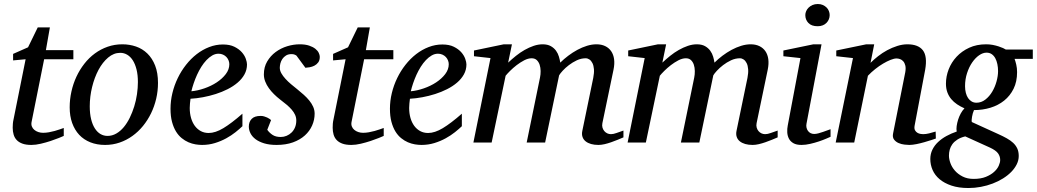

<svg xmlns="http://www.w3.org/2000/svg" viewBox="-20 -717 5216 966"><path d="M202.1 -418.9 139.2 -105Q136.2 -91.8 140.1 -81.3Q144 -70.8 152.6 -63.7Q161.1 -56.6 172.6 -52.7Q184.1 -48.8 196.8 -48.8Q210.9 -48.8 226.1 -51.5Q241.2 -54.2 255.1 -58.1Q269 -62 281 -66.2Q293 -70.3 300.8 -73.2V-33.2Q294.4 -30.3 276.4 -22.9Q258.3 -15.6 234.9 -7.8Q211.4 0 185.5 6.1Q159.7 12.2 138.2 12.2Q110.8 12.2 92.8 5.6Q74.7 -1 64 -12.5Q53.2 -23.9 48.6 -39.8Q43.9 -55.7 43.9 -74.2Q43.9 -84 44.7 -94.2Q45.4 -104.5 47.9 -115.2L108.9 -418.9L45.9 -413.1V-445.8L121.1 -479L169.9 -579.1H231L210.9 -464.8H349.1V-418.9Z M673.8 -304.2Q673.8 -339.8 667 -367.2Q660.2 -394.5 648.4 -413.1Q636.7 -431.6 620.4 -441.4Q604 -451.2 585 -451.2Q552.2 -451.2 524.2 -427.5Q496.1 -403.8 475.6 -365.5Q455.1 -327.1 443.4 -279.1Q431.6 -231 431.6 -182.1Q431.6 -145 438.5 -117.2Q445.3 -89.4 457.5 -70.6Q469.7 -51.8 485.8 -42.5Q502 -33.2 521 -33.2Q544.4 -33.2 565.2 -45.2Q585.9 -57.1 602.8 -77.4Q619.6 -97.7 632.8 -124.5Q646 -151.4 655.3 -181.4Q664.6 -211.4 669.2 -243.2Q673.8 -274.9 673.8 -304.2ZM774.9 -299.8Q774.9 -259.3 765.9 -220.5Q756.8 -181.6 740 -147Q723.1 -112.3 699.5 -83.3Q675.8 -54.2 646.2 -33Q616.7 -11.7 582 0.2Q547.4 12.2 508.8 12.2Q467.8 12.2 434.6 -1Q401.4 -14.2 378.4 -38.8Q355.5 -63.5 343 -98.4Q330.6 -133.3 330.6 -176.8Q330.6 -217.3 339.4 -256.6Q348.1 -295.9 364.5 -331.1Q380.9 -366.2 404.3 -396.2Q427.7 -426.3 457.3 -448Q486.8 -469.7 521.7 -481.9Q556.6 -494.1 595.7 -494.1Q631.8 -494.1 664.3 -482.9Q696.8 -471.7 721.4 -447.8Q746.1 -423.8 760.5 -387.2Q774.9 -350.6 774.9 -299.8Z M1133.8 -394Q1133.8 -403.8 1129.9 -413.3Q1126 -422.9 1119.1 -430.2Q1112.3 -437.5 1102.1 -442.1Q1091.8 -446.8 1079.6 -446.8Q1063 -446.8 1047.9 -438Q1032.7 -429.2 1018.8 -414.6Q1004.9 -399.9 992.9 -380.9Q981 -361.8 971.4 -340.8Q961.9 -319.8 954.6 -298.3Q947.3 -276.9 942.9 -257.8Q974.6 -260.7 1008.5 -272.5Q1042.5 -284.2 1070.3 -302.5Q1098.1 -320.8 1116 -344.2Q1133.8 -367.7 1133.8 -394ZM1222.7 -393.1Q1222.7 -365.7 1210 -342.8Q1197.3 -319.8 1175.5 -301.3Q1153.8 -282.7 1125.2 -268.3Q1096.7 -253.9 1065.2 -243.9Q1033.7 -233.9 1001 -227.8Q968.3 -221.7 938.5 -220.2Q937 -210.4 935.8 -196.8Q934.6 -183.1 934.6 -173.8Q934.6 -146.5 941.2 -123.5Q947.8 -100.6 960.2 -83.7Q972.7 -66.9 990.2 -57.4Q1007.8 -47.9 1029.8 -47.9Q1063.5 -47.9 1104 -72.3Q1144.5 -96.7 1199.7 -145V-82Q1185.5 -68.4 1165 -52Q1144.5 -35.6 1118.4 -21.2Q1092.3 -6.8 1061.5 2.7Q1030.8 12.2 996.6 12.2Q981.4 12.2 963.6 9.3Q945.8 6.3 928.2 -1.2Q910.6 -8.8 894.3 -22Q877.9 -35.2 865.5 -55.4Q853 -75.7 845.5 -103.8Q837.9 -131.8 837.9 -169.9Q837.9 -209.5 847.4 -248.8Q856.9 -288.1 874.3 -324Q891.6 -359.9 916 -390.9Q940.4 -421.9 969.7 -444.6Q999 -467.3 1032.5 -480.2Q1065.9 -493.2 1101.6 -493.2Q1136.2 -493.2 1159.4 -481.7Q1182.6 -470.2 1196.8 -454.1Q1210.9 -438 1216.8 -420.9Q1222.7 -403.8 1222.7 -393.1Z M1588.9 -431.2Q1588.9 -413.6 1581.1 -403.1Q1573.2 -392.6 1562 -386.7Q1550.8 -380.9 1538.3 -378.7Q1525.9 -376.5 1516.6 -376L1471.7 -437Q1468.8 -439.5 1462.4 -442.1Q1456.1 -444.8 1446.8 -444.8Q1430.2 -444.8 1418.9 -437.7Q1407.7 -430.7 1400.6 -420.2Q1393.6 -409.7 1390.6 -397.7Q1387.7 -385.7 1387.7 -376Q1387.7 -362.3 1395.5 -348.4Q1403.3 -334.5 1416 -320.6Q1428.7 -306.6 1444.6 -293.2Q1460.4 -279.8 1476.6 -267.1Q1493.2 -253.9 1508.5 -240Q1523.9 -226.1 1536.1 -211.2Q1548.3 -196.3 1555.7 -179.7Q1563 -163.1 1563 -145Q1563 -114.3 1550.5 -85.9Q1538.1 -57.6 1513.9 -35.6Q1489.7 -13.7 1453.9 -0.7Q1418 12.2 1371.6 12.2Q1335.4 12.2 1309.1 4.2Q1282.7 -3.9 1265.6 -16.8Q1248.5 -29.8 1240.2 -46.4Q1231.9 -63 1231.9 -80.1Q1231.9 -104 1246.3 -118.9Q1260.7 -133.8 1291.5 -133.8Q1300.8 -133.8 1309.1 -131.3Q1317.4 -128.9 1324.2 -125.7Q1331.1 -122.6 1336.2 -118.9Q1341.3 -115.2 1343.8 -112.8L1324.7 -64Q1335.4 -48.8 1351.3 -38.3Q1367.2 -27.8 1392.6 -27.8Q1407.7 -27.8 1421.9 -33.7Q1436 -39.6 1447 -50.3Q1458 -61 1464.4 -76.4Q1470.7 -91.8 1470.7 -110.8Q1470.7 -126 1464.6 -139.4Q1458.5 -152.8 1447.5 -165.5Q1436.5 -178.2 1421.6 -190.7Q1406.7 -203.1 1388.7 -216.8Q1373 -229 1358.6 -243.2Q1344.2 -257.3 1332.8 -273.2Q1321.3 -289.1 1314.5 -306.6Q1307.6 -324.2 1307.6 -342.8Q1307.6 -379.4 1324.2 -407.7Q1340.8 -436 1366.9 -455.3Q1393.1 -474.6 1425 -484.4Q1457 -494.1 1487.8 -494.1Q1516.1 -494.1 1535.4 -487.5Q1554.7 -481 1566.7 -471.4Q1578.6 -461.9 1583.7 -450.9Q1588.9 -439.9 1588.9 -431.2Z M1812 -418.9 1749 -105Q1746.1 -91.8 1750 -81.3Q1753.9 -70.8 1762.5 -63.7Q1771 -56.6 1782.5 -52.7Q1793.9 -48.8 1806.6 -48.8Q1820.8 -48.8 1835.9 -51.5Q1851.1 -54.2 1865 -58.1Q1878.9 -62 1890.9 -66.2Q1902.8 -70.3 1910.6 -73.2V-33.2Q1904.3 -30.3 1886.2 -22.9Q1868.2 -15.6 1844.7 -7.8Q1821.3 0 1795.4 6.1Q1769.5 12.2 1748 12.2Q1720.7 12.2 1702.6 5.6Q1684.6 -1 1673.8 -12.5Q1663.1 -23.9 1658.4 -39.8Q1653.8 -55.7 1653.8 -74.2Q1653.8 -84 1654.5 -94.2Q1655.3 -104.5 1657.7 -115.2L1718.8 -418.9L1655.8 -413.1V-445.8L1731 -479L1779.8 -579.1H1840.8L1820.8 -464.8H1959V-418.9Z M2237.8 -394Q2237.8 -403.8 2233.9 -413.3Q2230 -422.9 2223.1 -430.2Q2216.3 -437.5 2206.1 -442.1Q2195.8 -446.8 2183.6 -446.8Q2167 -446.8 2151.9 -438Q2136.7 -429.2 2122.8 -414.6Q2108.9 -399.9 2096.9 -380.9Q2085 -361.8 2075.4 -340.8Q2065.9 -319.8 2058.6 -298.3Q2051.3 -276.9 2046.9 -257.8Q2078.6 -260.7 2112.5 -272.5Q2146.5 -284.2 2174.3 -302.5Q2202.1 -320.8 2220 -344.2Q2237.8 -367.7 2237.8 -394ZM2326.7 -393.1Q2326.7 -365.7 2314 -342.8Q2301.3 -319.8 2279.5 -301.3Q2257.8 -282.7 2229.2 -268.3Q2200.7 -253.9 2169.2 -243.9Q2137.7 -233.9 2105 -227.8Q2072.3 -221.7 2042.5 -220.2Q2041 -210.4 2039.8 -196.8Q2038.6 -183.1 2038.6 -173.8Q2038.6 -146.5 2045.2 -123.5Q2051.8 -100.6 2064.2 -83.7Q2076.7 -66.9 2094.2 -57.4Q2111.8 -47.9 2133.8 -47.9Q2167.5 -47.9 2208 -72.3Q2248.5 -96.7 2303.7 -145V-82Q2289.6 -68.4 2269 -52Q2248.5 -35.6 2222.4 -21.2Q2196.3 -6.8 2165.5 2.7Q2134.8 12.2 2100.6 12.2Q2085.4 12.2 2067.6 9.3Q2049.8 6.3 2032.2 -1.2Q2014.6 -8.8 1998.3 -22Q1981.9 -35.2 1969.5 -55.4Q1957 -75.7 1949.5 -103.8Q1941.9 -131.8 1941.9 -169.9Q1941.9 -209.5 1951.4 -248.8Q1960.9 -288.1 1978.3 -324Q1995.6 -359.9 2020 -390.9Q2044.4 -421.9 2073.7 -444.6Q2103 -467.3 2136.5 -480.2Q2169.9 -493.2 2205.6 -493.2Q2240.2 -493.2 2263.4 -481.7Q2286.6 -470.2 2300.8 -454.1Q2314.9 -438 2320.8 -420.9Q2326.7 -403.8 2326.7 -393.1Z M3116.7 -25.9Q3104 -20.5 3088.1 -13.9Q3072.3 -7.3 3055.4 -1.5Q3038.6 4.4 3022 8.3Q3005.4 12.2 2990.7 12.2Q2970.2 12.2 2953.9 7.6Q2937.5 2.9 2926.5 -5.9Q2915.5 -14.6 2910.9 -27.8Q2906.2 -41 2909.7 -58.1L2964.8 -325.2Q2969.7 -350.1 2968.3 -368.7Q2966.8 -387.2 2960.7 -399.4Q2954.6 -411.6 2945.6 -417.7Q2936.5 -423.8 2926.8 -423.8Q2903.8 -423.8 2882.1 -413.6Q2860.4 -403.3 2842.3 -389.4Q2824.2 -375.5 2811 -361.1Q2797.9 -346.7 2793 -337.9L2722.7 0H2629.9L2696.8 -326.2Q2700.2 -342.3 2700 -359.6Q2699.7 -377 2695.1 -391.1Q2690.4 -405.3 2680.7 -414.6Q2670.9 -423.8 2654.8 -423.8Q2637.2 -423.8 2617.4 -413.6Q2597.7 -403.3 2579.3 -389.2Q2561 -375 2546.1 -360.1Q2531.2 -345.2 2523.9 -335.9L2453.6 0H2361.8L2447.8 -424.8L2364.7 -434.1V-462.9L2514.6 -494.1H2555.7L2536.6 -401.9Q2555.2 -419.4 2576.2 -436.3Q2597.2 -453.1 2619.6 -465.8Q2642.1 -478.5 2665 -486.3Q2688 -494.1 2710 -494.1Q2734.9 -494.1 2751.2 -484.9Q2767.6 -475.6 2777.6 -461.7Q2787.6 -447.8 2792.2 -431.6Q2796.9 -415.5 2798.8 -401.9Q2816.9 -419.9 2838.9 -436.5Q2860.8 -453.1 2884.8 -466.1Q2908.7 -479 2933.3 -486.6Q2958 -494.1 2981 -494.1Q3005.9 -494.1 3024.7 -485.1Q3043.5 -476.1 3054.9 -459.5Q3066.4 -442.9 3069.6 -419.4Q3072.8 -396 3066.9 -367.2L3010.7 -97.2Q3008.3 -85 3011.2 -75Q3014.2 -64.9 3020.3 -57.6Q3026.4 -50.3 3035.2 -46.1Q3043.9 -42 3053.7 -42Q3065.9 -42 3082 -47.9Q3098.1 -53.7 3116.7 -60.1Z M3892.6 -25.9Q3879.9 -20.5 3864 -13.9Q3848.1 -7.3 3831.3 -1.5Q3814.5 4.4 3797.9 8.3Q3781.2 12.2 3766.6 12.2Q3746.1 12.2 3729.7 7.6Q3713.4 2.9 3702.4 -5.9Q3691.4 -14.6 3686.8 -27.8Q3682.1 -41 3685.5 -58.1L3740.7 -325.2Q3745.6 -350.1 3744.1 -368.7Q3742.7 -387.2 3736.6 -399.4Q3730.5 -411.6 3721.4 -417.7Q3712.4 -423.8 3702.6 -423.8Q3679.7 -423.8 3658 -413.6Q3636.2 -403.3 3618.2 -389.4Q3600.1 -375.5 3586.9 -361.1Q3573.7 -346.7 3568.8 -337.9L3498.5 0H3405.8L3472.7 -326.2Q3476.1 -342.3 3475.8 -359.6Q3475.6 -377 3470.9 -391.1Q3466.3 -405.3 3456.5 -414.6Q3446.8 -423.8 3430.7 -423.8Q3413.1 -423.8 3393.3 -413.6Q3373.5 -403.3 3355.2 -389.2Q3336.9 -375 3322 -360.1Q3307.1 -345.2 3299.8 -335.9L3229.5 0H3137.7L3223.6 -424.8L3140.6 -434.1V-462.9L3290.5 -494.1H3331.5L3312.5 -401.9Q3331.1 -419.4 3352.1 -436.3Q3373 -453.1 3395.5 -465.8Q3418 -478.5 3440.9 -486.3Q3463.9 -494.1 3485.8 -494.1Q3510.7 -494.1 3527.1 -484.9Q3543.5 -475.6 3553.5 -461.7Q3563.5 -447.8 3568.1 -431.6Q3572.8 -415.5 3574.7 -401.9Q3592.8 -419.9 3614.7 -436.5Q3636.7 -453.1 3660.6 -466.1Q3684.6 -479 3709.2 -486.6Q3733.9 -494.1 3756.8 -494.1Q3781.7 -494.1 3800.5 -485.1Q3819.3 -476.1 3830.8 -459.5Q3842.3 -442.9 3845.5 -419.4Q3848.6 -396 3842.8 -367.2L3786.6 -97.2Q3784.2 -85 3787.1 -75Q3790 -64.9 3796.1 -57.6Q3802.2 -50.3 3811 -46.1Q3819.8 -42 3829.6 -42Q3841.8 -42 3857.9 -47.9Q3874 -53.7 3892.6 -60.1Z M4158.7 -28.8Q4152.8 -26.4 4137.2 -19.5Q4121.6 -12.7 4100.6 -5.6Q4079.6 1.5 4056.4 6.8Q4033.2 12.2 4012.7 12.2Q3986.8 12.2 3971.7 3.4Q3956.5 -5.4 3949.2 -19.5Q3941.9 -33.7 3940.9 -51.3Q3939.9 -68.8 3943.4 -85.9L4007.3 -424.8L3921.4 -434.1V-462.9L4072.3 -494.1H4113.3L4037.6 -94.2Q4035.6 -84 4037.8 -74.7Q4040 -65.4 4045.2 -58.3Q4050.3 -51.3 4058.3 -47.1Q4066.4 -43 4076.7 -43Q4085.4 -43 4097.4 -46.1Q4109.4 -49.3 4121.3 -53.5Q4133.3 -57.6 4143.6 -61.5Q4153.8 -65.4 4158.7 -66.9ZM4154.3 -641.1Q4154.3 -629.9 4150.1 -619.9Q4146 -609.9 4138.4 -602.1Q4130.9 -594.2 4119.6 -589.6Q4108.4 -585 4093.8 -585Q4063 -585 4047.4 -601.3Q4031.7 -617.7 4031.7 -641.1Q4031.7 -650.9 4035.9 -660.6Q4040 -670.4 4048.1 -678.5Q4056.2 -686.5 4067.9 -691.7Q4079.6 -696.8 4094.7 -696.8Q4108.9 -696.8 4119.9 -691.9Q4130.9 -687 4138.7 -679.2Q4146.5 -671.4 4150.4 -661.4Q4154.3 -651.4 4154.3 -641.1Z M4688.5 -20Q4682.1 -17.6 4666.3 -12.5Q4650.4 -7.3 4630.9 -1.7Q4611.3 3.9 4590.8 8.1Q4570.3 12.2 4554.7 12.2Q4545.9 12.2 4530.5 10.5Q4515.1 8.8 4501 2.7Q4486.8 -3.4 4478 -15.1Q4469.2 -26.9 4473.6 -46.9L4534.7 -354Q4538.1 -374 4534.9 -387.2Q4531.7 -400.4 4524.7 -408.4Q4517.6 -416.5 4508.3 -419.7Q4499 -422.9 4490.7 -422.9Q4478.5 -422.9 4460.7 -415.8Q4442.9 -408.7 4423.1 -397Q4403.3 -385.3 4383.3 -369.4Q4363.3 -353.5 4346.7 -335.9L4277.8 0H4184.6L4271.5 -424.8L4187.5 -434.1V-462.9L4338.4 -494.1H4378.4L4359.9 -400.9Q4376.5 -417.5 4397.9 -434.3Q4419.4 -451.2 4443.8 -464.4Q4468.3 -477.5 4494.4 -485.8Q4520.5 -494.1 4545.4 -494.1Q4600.1 -494.1 4623.3 -463.9Q4646.5 -433.6 4634.8 -366.2L4581.5 -84Q4579.1 -69.8 4583.7 -61.5Q4588.4 -53.2 4595.9 -48.8Q4603.5 -44.4 4611.8 -43.2Q4620.1 -42 4624.5 -42Q4638.2 -42 4654.3 -45.9Q4670.4 -49.8 4687.5 -55.2Z M5012.2 87.9Q5012.2 69.8 5001.5 54.7Q4990.7 39.6 4961.4 25.9L4836.4 -30.8Q4812.5 -24.9 4796.6 -14.6Q4780.8 -4.4 4771.5 8.5Q4762.2 21.5 4758.3 36.1Q4754.4 50.8 4754.4 65.9Q4754.4 83 4761.7 103.5Q4769 124 4784.4 141.6Q4799.8 159.2 4823.2 171.1Q4846.7 183.1 4878.4 183.1Q4914.6 183.1 4939.9 172.9Q4965.3 162.6 4981.4 147.9Q4997.6 133.3 5004.9 116.9Q5012.2 100.6 5012.2 87.9ZM5001.5 -358.9Q5001.5 -377.4 4998 -394.3Q4994.6 -411.1 4987.5 -424.1Q4980.5 -437 4969.5 -444.6Q4958.5 -452.1 4943.4 -452.1Q4925.3 -452.1 4906.2 -439Q4887.2 -425.8 4871.3 -402.8Q4855.5 -379.9 4845.5 -349.1Q4835.4 -318.4 4835.4 -283.2Q4835.4 -265.1 4839.4 -249.8Q4843.3 -234.4 4850.8 -223.4Q4858.4 -212.4 4868.9 -206.3Q4879.4 -200.2 4892.6 -200.2Q4917.5 -200.2 4937.7 -216.1Q4958 -231.9 4972.2 -255.9Q4986.3 -279.8 4993.9 -307.6Q5001.5 -335.4 5001.5 -358.9ZM5084.5 -420.9Q5088.9 -409.7 5093 -392.1Q5097.2 -374.5 5097.2 -354Q5097.2 -306.2 5079.6 -270.5Q5062 -234.9 5032.2 -210.9Q5002.4 -187 4963.1 -175Q4923.8 -163.1 4880.4 -163.1Q4877 -155.8 4874.5 -147Q4872.1 -138.2 4870.6 -129.6Q4869.1 -121.1 4868.7 -114Q4868.2 -106.9 4869.6 -103L5003.4 -42Q5026.4 -31.7 5045.2 -21.2Q5064 -10.7 5077.4 1.7Q5090.8 14.2 5098.1 30Q5105.5 45.9 5105.5 67.9Q5105.5 89.4 5095.5 109.6Q5085.4 129.9 5068.1 147.7Q5050.8 165.5 5026.6 180.7Q5002.4 195.8 4974.4 206.5Q4946.3 217.3 4915.3 223.1Q4884.3 229 4852.5 229Q4803.2 229 4767.1 216.8Q4731 204.6 4707.3 184.6Q4683.6 164.6 4672.1 138.2Q4660.6 111.8 4660.6 83Q4660.6 57.6 4671.1 36.1Q4681.6 14.6 4699.7 -2.4Q4717.8 -19.5 4741.9 -32.7Q4766.1 -45.9 4793.5 -55.2Q4791 -66.9 4793.2 -82.8Q4795.4 -98.6 4800.5 -115Q4805.7 -131.3 4814 -146.5Q4822.3 -161.6 4832.5 -171.9Q4812.5 -180.7 4795.4 -192.1Q4778.3 -203.6 4765.9 -218.5Q4753.4 -233.4 4746.3 -252.7Q4739.3 -272 4739.3 -295.9Q4739.3 -332.5 4752.9 -367.9Q4766.6 -403.3 4792.7 -431.4Q4818.8 -459.5 4856.2 -476.8Q4893.6 -494.1 4941.4 -494.1Q4959.5 -494.1 4975.3 -491Q4991.2 -487.8 5004.2 -483.6Q5017.1 -479.5 5026.6 -475.1Q5036.1 -470.7 5040.5 -467.8H5176.3V-420.9Z"/></svg>

Font: Charis SIL Afr
Style: Italic
Weight: 400
Italic angle: -11°
Foundry: SIL International
Version: Version 5.000